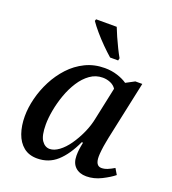

<svg xmlns="http://www.w3.org/2000/svg" viewBox="-140 -871 883 987"><g transform="rotate(20 301.5 -378.0)"><path d="M175 10Q130 10 100.5 -14Q71 -38 56.5 -79.5Q42 -121 42 -173Q42 -220 55 -271.5Q68 -323 93 -371.5Q118 -420 154.5 -459.5Q191 -499 239 -522.5Q287 -546 345 -546Q382 -546 414.5 -535.5Q447 -525 468 -510L515 -535H553L485 -217Q483 -206 479 -185.5Q475 -165 472.5 -143Q470 -121 470 -108Q470 -57 503 -57Q519 -57 536 -64Q553 -71 571 -82L590 -50Q567 -31 526.5 -10.5Q486 10 444 10Q406 10 383.5 -11.5Q361 -33 361 -73Q361 -91 363 -107Q365 -123 370 -147H363Q328 -71 283 -30.5Q238 10 175 10ZM219 -58Q243 -58 269.5 -77.5Q296 -97 319.5 -130.5Q343 -164 361.5 -205Q380 -246 388 -288L425 -462Q414 -479 394 -487.5Q374 -496 352 -496Q314 -496 283 -474Q252 -452 228.5 -415.5Q205 -379 189.5 -335.5Q174 -292 166 -248.5Q158 -205 158 -170Q158 -109 175.5 -83.5Q193 -58 219 -58ZM351 -606Q328 -626 301.5 -652.5Q275 -679 251.5 -706.5Q228 -734 213 -756L216 -766H329Q337 -745 349 -718Q361 -691 374 -664.5Q387 -638 398 -619L395 -606Z"/></g></svg>

Font: Noto Serif Medium
Style: Italic
Weight: 500
Italic angle: -12°
Designer: Monotype Design Team
Foundry: Monotype Imaging Inc.
Version: Version 2.014; ttfautohint (v1.8.4.7-5d5b)